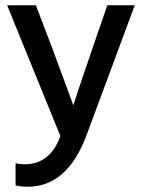

<svg xmlns="http://www.w3.org/2000/svg" viewBox="-20 -527 544 728"><path d="M308 -14Q235 181 85 181Q58 181 39 176V92Q55 96 73 96Q170 96 209 -11L7 -507H116L179 -342L258 -128Q267 -158 330 -342L387 -507H491Z"/></svg>

Font: Hind Siliguri Medium
Style: Regular
Weight: 500
Designer: Jyotish Sonowal
Foundry: Indian Type Foundry
Version: Version 1.001;PS 1.0;hotconv 1.0.86;makeotf.lib2.5.63406; tt